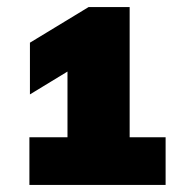

<svg xmlns="http://www.w3.org/2000/svg" viewBox="-20 -454 510 542"><path d="M346 -66.5H447.5V68H63V-66.5H170.5V-252L64.5 -187.5V-333.5L230 -434H346Z"/></svg>

Font: Encode Sans Semi Expanded Black
Style: Regular
Weight: 900
Width: 6
Designer: Multiple Designers
Foundry: Impallari Type
Version: Version 2.000